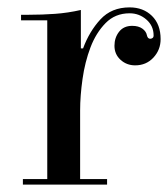

<svg xmlns="http://www.w3.org/2000/svg" viewBox="-20 -500 455 520"><path d="M396 -404Q396 -430 376.5 -447Q357 -464 331 -464Q292 -464 266 -437.5Q240 -411 225 -371.5Q210 -332 203.5 -286Q197 -240 197 -201V-15H270V0H42V-15H108V-445H37V-460H58Q94 -460 129 -462.5Q164 -465 199 -473V-369H205Q222 -415 252 -447.5Q282 -480 331 -480Q368 -480 391.5 -457Q415 -434 415 -394Q415 -365 395.5 -344Q376 -323 346 -323Q323 -323 306.5 -338Q290 -353 290 -376Q290 -398 302.5 -414Q315 -430 338 -430Q355 -430 365.5 -422.5Q376 -415 378 -404Q380 -395 387 -395Q390 -395 393 -397Q396 -399 396 -404Z"/></svg>

Font: Elsie
Style: Regular
Weight: 400
Designer: Alejandro Inler
Foundry: Alejandro Inler
Version: 1.001